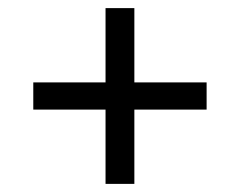

<svg xmlns="http://www.w3.org/2000/svg" viewBox="-20 -578 590 473"><path d="M240 -125V-558H311V-125ZM62 -308V-375H489V-308Z"/></svg>

Font: Montagu Slab
Style: Regular
Weight: 400
Version: Version 1.000